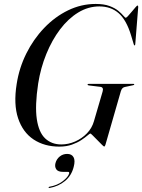

<svg xmlns="http://www.w3.org/2000/svg" viewBox="-20 -733 720 973"><path d="M465 -713Q507 -713 535 -702.5Q563 -692 579.8 -678Q596.5 -664 605.2 -653.5Q614 -643 617.5 -643Q620.5 -643 629 -652.2Q637.5 -661.5 647.8 -673.8Q658 -686 666.2 -695.5Q674.5 -705 676.5 -705Q680.5 -705 680.5 -697.5L665.5 -509.5Q665 -503 662 -503Q659 -503 657.5 -509.5L644 -554.5Q620.5 -632 581.2 -666.2Q542 -700.5 483.5 -700.5Q427 -700.5 376.2 -669.5Q325.5 -638.5 284.5 -584.2Q243.5 -530 214.8 -459.5Q186 -389 173.5 -310Q156.5 -197.5 166.5 -129.8Q176.5 -62 209 -31.5Q241.5 -1 290.5 -1Q326.5 -1 360.8 -16Q395 -31 420.5 -57.2Q446 -83.5 456 -118.5L500 -269Q506.5 -291 488 -293L430.5 -300Q423.5 -301 424 -304.5Q424 -308 429.5 -308H656.5Q660.5 -308 660.5 -305Q660 -302 654 -301L612 -292Q598 -289 592.5 -271L514.5 0Q512 9.5 507.5 9.5Q505.5 9.5 495.5 -0.5Q485.5 -10.5 472.8 -23.5Q460 -36.5 450 -46.5Q440 -56.5 438 -56.5Q435 -56.5 423.5 -46.5Q412 -36.5 392.2 -23.2Q372.5 -10 344.5 0Q316.5 10 280.5 10Q205 10 150.2 -26.2Q95.5 -62.5 71.8 -133.5Q48 -204.5 64.5 -307.5Q77 -388.5 113.2 -461.5Q149.5 -534.5 203.8 -591.2Q258 -648 324.8 -680.5Q391.5 -713 465 -713ZM300 138Q274 138 265.2 125Q256.5 112 261 94Q266.5 73 282.8 60Q299 47 320.5 47Q343.5 47 352.8 63.8Q362 80.5 353.5 112.5Q342.5 157 309.5 184.2Q276.5 211.5 231.5 219.5Q226 220.5 226.5 217.5Q226.5 214 230 213.5Q270.5 206.5 298 185.2Q325.5 164 330.5 146Q332 138 325 138Z"/></svg>

Font: Fraunces 144pt S000
Style: Italic
Weight: 400
Italic angle: -16°
Version: Version 1.000; ttfautohint (v1.8.3)